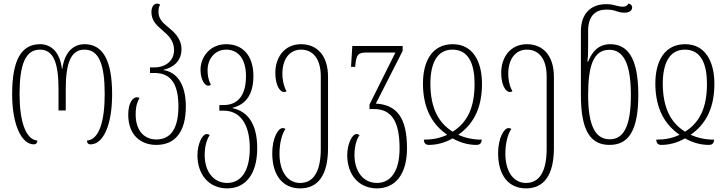

<svg xmlns="http://www.w3.org/2000/svg" viewBox="-20 -790 4011 1060"><path d="M167 7C179 7 186 -1 186 -14C120 -20 88 -125 88 -270C88 -434 120 -516 201 -516C277 -516 303 -439 303 -297V-180H343V-297C343 -439 370 -516 446 -516C527 -516 558 -434 558 -270C558 -125 529 -19 460 -14C460 -3 465 7 480 7C549 7 599 -97 599 -270C599 -460 546 -546 447 -546C389 -546 337 -507 324 -410H322C310 -507 259 -546 201 -546C99 -546 47 -461 47 -270C47 -101 99 7 167 7Z M843 10C950 10 1006 -66 1006 -202C1006 -332 951 -393 883 -403V-405C952 -421 982 -467 982 -516C982 -579 941 -613 905 -643C878 -664 855 -688 855 -723C855 -742 857 -754 864 -764C860 -768 855 -770 847 -770C828 -770 816 -750 816 -723C816 -677 844 -651 874 -625C908 -596 941 -567 941 -513C941 -454 893 -418 834 -418H808V-387H834C922 -387 965 -328 965 -203C965 -84 925 -20 843 -20C779 -20 729 -66 729 -158C729 -205 739 -230 750 -249C745 -252 741 -253 736 -253C712 -253 688 -221 688 -157C688 -45 756 10 843 10Z M1234 250C1332 250 1400 177 1400 28C1400 -114 1342 -176 1264 -193V-195C1342 -214 1379 -275 1379 -370C1379 -487 1317 -546 1229 -546C1137 -546 1087 -473 1087 -405C1087 -348 1112 -317 1128 -317C1134 -317 1139 -318 1144 -321C1129 -353 1126 -377 1126 -403C1126 -464 1166 -516 1229 -516C1294 -516 1338 -466 1338 -370C1338 -264 1294 -210 1214 -210H1191V-179H1215C1302 -179 1359 -110 1359 29C1359 157 1309 220 1234 220C1159 220 1110 157 1110 66C1110 22 1120 -19 1138 -44C1133 -47 1129 -50 1122 -50C1095 -50 1070 9 1070 66C1070 177 1136 250 1234 250Z M1637 250C1736 250 1791 177 1791 27V-366C1791 -484 1730 -546 1642 -546C1550 -546 1500 -473 1500 -388C1500 -315 1528 -282 1547 -282C1552 -282 1557 -283 1562 -286C1542 -322 1539 -360 1539 -383C1539 -464 1579 -516 1642 -516C1707 -516 1751 -466 1751 -369V31C1751 157 1711 220 1637 220C1563 220 1523 150 1523 59C1523 -4 1538 -53 1556 -78C1552 -81 1547 -83 1541 -83C1514 -83 1483 -25 1483 56C1483 177 1540 250 1637 250Z M2061 250C2159 250 2227 177 2227 28C2227 -143 2168 -212 2055 -218L2203 -509V-536H1925L1918 -421H1941L1942 -434C1948 -486 1955 -500 2004 -500H2163L2020 -213V-188H2045C2142 -188 2186 -119 2186 29C2186 157 2136 220 2061 220C1986 220 1937 157 1937 66C1937 22 1947 -19 1965 -44C1960 -47 1956 -50 1949 -50C1922 -50 1897 9 1897 66C1897 177 1963 250 2061 250Z M2348 10C2390 10 2435 -1 2479 -26C2523 -1 2568 10 2610 10C2634 10 2638 -4 2640 -19C2593 -19 2549 -28 2510 -46C2586 -99 2641 -183 2641 -327C2641 -454 2588 -546 2480 -546C2368 -546 2315 -456 2315 -327C2316 -183 2372 -99 2449 -46C2410 -27 2367 -19 2320 -19C2321 0 2329 10 2348 10ZM2479 -63C2399 -113 2357 -195 2356 -327C2356 -434 2389 -516 2478 -516C2569 -516 2600 -434 2600 -327C2600 -194 2559 -113 2479 -63Z M2884 250C2983 250 3038 177 3038 27V-366C3038 -484 2977 -546 2889 -546C2797 -546 2747 -473 2747 -388C2747 -315 2775 -282 2794 -282C2799 -282 2804 -283 2809 -286C2789 -322 2786 -360 2786 -383C2786 -464 2826 -516 2889 -516C2954 -516 2998 -466 2998 -369V31C2998 157 2958 220 2884 220C2810 220 2770 150 2770 59C2770 -4 2785 -53 2803 -78C2799 -81 2794 -83 2788 -83C2761 -83 2730 -25 2730 56C2730 177 2787 250 2884 250Z M3345 10C3447 10 3504 -63 3504 -267C3504 -475 3442 -546 3349 -546C3286 -546 3250 -507 3227 -450H3223C3227 -481 3227 -515 3227 -547V-620C3227 -706 3271 -737 3328 -737C3352 -737 3367 -734 3384 -728C3398 -723 3411 -720 3428 -720C3455 -720 3470 -732 3470 -749C3470 -763 3458 -769 3449 -770C3445 -761 3437 -753 3420 -753C3408 -753 3392 -756 3377 -760C3363 -765 3344 -767 3326 -767C3249 -767 3187 -722 3187 -617V-265C3187 -63 3243 10 3345 10ZM3346 -21C3267 -21 3227 -96 3227 -265C3227 -427 3256 -515 3344 -515C3419 -515 3463 -445 3463 -265C3463 -93 3423 -21 3346 -21Z M3631 10C3673 10 3718 -1 3762 -26C3806 -1 3851 10 3893 10C3917 10 3921 -4 3923 -19C3876 -19 3832 -28 3793 -46C3869 -99 3924 -183 3924 -327C3924 -454 3871 -546 3763 -546C3651 -546 3598 -456 3598 -327C3599 -183 3655 -99 3732 -46C3693 -27 3650 -19 3603 -19C3604 0 3612 10 3631 10ZM3762 -63C3682 -113 3640 -195 3639 -327C3639 -434 3672 -516 3761 -516C3852 -516 3883 -434 3883 -327C3883 -194 3842 -113 3762 -63Z"/></svg>

Font: Noto Serif Georgian ExtraCondensed ExtraLight
Style: Regular
Weight: 200
Width: 2
Designer: Monotype Design Team, Akaki Razmadze
Foundry: Google LLC
Version: Version 2.003